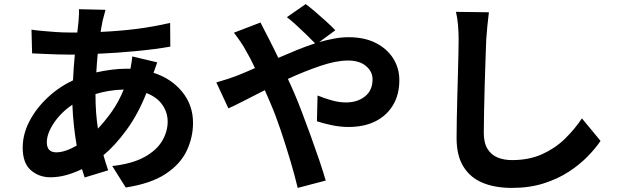

<svg xmlns="http://www.w3.org/2000/svg" viewBox="-20 -853 3040 939"><path d="M496 -805Q492 -790 488.5 -776.5Q485 -763 482 -752Q480 -739 477 -725.5Q474 -712 472 -697Q564 -701 647 -711.5Q730 -722 812 -741L813 -625Q740 -612 645 -603Q550 -594 458 -590Q456 -568 454 -545Q452 -522 451 -499Q487 -507 525 -512Q563 -517 600 -517Q605 -517 609.5 -517Q614 -517 618 -517Q621 -532 623.5 -549Q626 -566 627 -577L749 -548Q746 -540 741 -525.5Q736 -511 731 -497Q818 -469 871 -404Q924 -339 924 -252Q924 -181 893 -115.5Q862 -50 790 -2.5Q718 45 595 64L529 -41Q626 -52 685.5 -84.5Q745 -117 772.5 -163Q800 -209 800 -258Q800 -303 774 -340.5Q748 -378 696 -398Q656 -296 599.5 -218.5Q543 -141 486 -94Q491 -75 497 -56.5Q503 -38 509 -20L394 15Q391 5 387.5 -5.5Q384 -16 381 -26Q344 -8 305 3Q266 14 226 14Q171 14 131 -20.5Q91 -55 91 -131Q91 -196 123.5 -259Q156 -322 211.5 -374.5Q267 -427 337 -460Q340 -525 346 -586Q338 -586 330 -586Q322 -586 314 -586Q288 -586 255.5 -587Q223 -588 192 -589.5Q161 -591 137 -592L134 -708Q152 -705 183.5 -702Q215 -699 251.5 -696.5Q288 -694 318 -694Q329 -694 338.5 -694Q348 -694 358 -694Q361 -723 364 -748Q365 -762 366 -778.5Q367 -795 366 -808ZM209 -157Q209 -108 255 -108Q298 -108 355 -141Q347 -188 341.5 -238.5Q336 -289 334 -341Q278 -303 243.5 -251.5Q209 -200 209 -157ZM447 -390Q447 -299 459 -224Q494 -261 527 -307.5Q560 -354 585 -415Q545 -414 510.5 -408Q476 -402 447 -393Z M1038 -450Q1067 -458 1096 -467.5Q1125 -477 1137 -482Q1159 -491 1182 -500.5Q1205 -510 1227 -520Q1206 -566 1183 -605Q1173 -624 1156 -649Q1139 -674 1124 -693L1254 -743Q1261 -730 1273.5 -704.5Q1286 -679 1294 -665Q1305 -643 1317 -619.5Q1329 -596 1341 -570Q1387 -590 1432.5 -608.5Q1478 -627 1521 -641Q1503 -660 1478 -684Q1453 -708 1427.5 -731.5Q1402 -755 1383 -769L1475 -833Q1493 -820 1520.5 -796.5Q1548 -773 1575.5 -748Q1603 -723 1620 -705L1541 -647Q1579 -658 1615 -664.5Q1651 -671 1685 -671Q1763 -671 1818.5 -642.5Q1874 -614 1903.5 -566.5Q1933 -519 1933 -461Q1933 -391 1902.5 -339.5Q1872 -288 1816.5 -260Q1761 -232 1684 -232Q1644 -232 1601.5 -241Q1559 -250 1530 -260L1533 -386Q1567 -372 1603 -362Q1639 -352 1672 -352Q1728 -352 1765 -381.5Q1802 -411 1802 -465Q1802 -503 1770 -530Q1738 -557 1682 -557Q1624 -557 1546 -530.5Q1468 -504 1388 -467Q1396 -451 1402.5 -435.5Q1409 -420 1416 -405Q1434 -364 1455.5 -307.5Q1477 -251 1499.5 -189Q1522 -127 1541.5 -69.5Q1561 -12 1573 30L1436 66Q1421 3 1399 -70.5Q1377 -144 1352.5 -217Q1328 -290 1302 -350Q1295 -366 1288.5 -381.5Q1282 -397 1275 -412Q1221 -385 1175 -361Q1129 -337 1097 -323Z M2371 -793Q2367 -762 2363.5 -726Q2360 -690 2358 -660Q2357 -620 2354.5 -561.5Q2352 -503 2350.5 -438Q2349 -373 2347.5 -312Q2346 -251 2346 -204Q2346 -154 2364.5 -124.5Q2383 -95 2414 -82.5Q2445 -70 2484 -70Q2567 -70 2630.5 -98.5Q2694 -127 2742 -173.5Q2790 -220 2826 -274L2917 -164Q2893 -128 2854 -88Q2815 -48 2761.5 -13Q2708 22 2638.5 44Q2569 66 2483 66Q2401 66 2340.5 41Q2280 16 2246.5 -38Q2213 -92 2213 -177Q2213 -217 2214 -270Q2215 -323 2216.5 -380Q2218 -437 2219.5 -491.5Q2221 -546 2222 -590Q2223 -634 2223 -660Q2223 -695 2220 -730Q2217 -765 2210 -795Z"/></svg>

Font: Chiron Sans HK TT
Style: Bold
Weight: 700
Designer: Ryoko NISHIZUKA 西塚涼子 (kana, bopomofo & ideographs); Paul D. Hunt (Latin, Greek & Cyrillic); Sandoll Communications 산돌커뮤니
Foundry: Adobe
Version: Version 2.022;hotconv 1.0.109;makeotfexe 2.5.65596